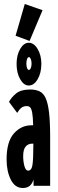

<svg xmlns="http://www.w3.org/2000/svg" viewBox="-20 -930 290 961"><path d="M94 11Q55 11 34 -31Q13 -73 13 -132Q13 -221 49.5 -262Q86 -303 138 -303Q142 -303 146 -303Q145 -346 141 -366.5Q137 -387 130.5 -393Q124 -399 114 -399Q98 -399 87.5 -391Q77 -383 66 -365L25 -420Q37 -443 61 -462.5Q85 -482 131 -482Q158 -482 177.5 -473Q197 -464 208.5 -439Q220 -414 225.5 -366.5Q231 -319 231 -243V0H148V-31Q140 -8 127 1.5Q114 11 94 11ZM96 -148Q96 -123 102 -99.5Q108 -76 121 -76Q138 -76 142.5 -104.5Q147 -133 147 -211Q143 -211 141 -211Q121 -211 108.5 -196.5Q96 -182 96 -148ZM124 -502Q99 -502 81 -533.5Q63 -565 63 -610Q63 -654 81 -685Q99 -716 124 -716Q150 -716 168.5 -684.5Q187 -653 187 -611Q187 -565 168.5 -533.5Q150 -502 124 -502ZM125 -580Q130 -580 134 -589Q138 -598 138 -612Q138 -625 134 -634.5Q130 -644 125 -644Q119 -644 115.5 -634.5Q112 -625 112 -612Q112 -598 115.5 -589Q119 -580 125 -580ZM128 -725 58 -751 104 -910 193 -879Z"/></svg>

Font: Inconsolata UltraCondensed Black
Style: Regular
Weight: 900
Width: 1
Monospace: yes
Designer: Raph Levien, Cyreal, Brenton Simpson
Foundry: Raph Levien, Cyreal, Google
Version: Version 3.001; ttfautohint (v1.8.2.53-6de2)